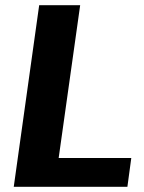

<svg xmlns="http://www.w3.org/2000/svg" viewBox="-20 -720 556 740"><path d="M171 -111H486L471 0H33L131 -700H289L194 -25Z"/></svg>

Font: Pathway Extreme 28pt
Style: Bold Italic
Weight: 700
Italic angle: -8°
Designer: Eduardo Rodriguez Tunni
Foundry: Eduardo Rodriguez Tunni
Version: Version 1.001;gftools[0.9.26]